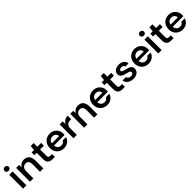

<svg xmlns="http://www.w3.org/2000/svg" viewBox="601 -2782 4857 4857"><g transform="rotate(-45 3029.5 -353.0)"><path d="M68 0V-496H188V0ZM128 -577Q95 -577 73.5 -597Q52 -617 52 -648Q52 -678 73 -698Q94 -718 128 -718Q161 -718 182.5 -698Q204 -678 204 -648Q204 -617 182.5 -597Q161 -577 128 -577Z M315 0V-496H420L429 -412H430Q454 -456 497 -482Q540 -508 599 -508Q660 -508 703 -482.5Q746 -457 769.5 -406.5Q793 -356 793 -282V0H673V-270Q673 -336 645.5 -371.5Q618 -407 562 -407Q525 -407 496 -389Q467 -371 451 -337.5Q435 -304 435 -256V0Z M1120 0Q1070 0 1032 -16Q994 -32 973.5 -69Q953 -106 953 -169V-397H868V-496H953L967 -626H1073V-496H1209V-397H1073V-169Q1073 -130 1089 -115.5Q1105 -101 1145 -101H1205V0Z M1528 12Q1453 12 1395.5 -20.5Q1338 -53 1305.5 -110.5Q1273 -168 1273 -245Q1273 -323 1305 -382Q1337 -441 1394.5 -474.5Q1452 -508 1528 -508Q1602 -508 1657 -475.5Q1712 -443 1743 -389Q1774 -335 1774 -267Q1774 -257 1773.5 -245Q1773 -233 1772 -219H1359V-296H1653Q1650 -349 1615 -380Q1580 -411 1528 -411Q1491 -411 1459.5 -394.5Q1428 -378 1409.5 -345Q1391 -312 1391 -262V-233Q1391 -187 1409 -154Q1427 -121 1458 -104Q1489 -87 1527 -87Q1568 -87 1596 -105.5Q1624 -124 1638 -155H1759Q1746 -107 1713.5 -69.5Q1681 -32 1634 -10Q1587 12 1528 12Z M1871 0V-496H1977L1988 -398H1989Q2008 -436 2034 -460Q2060 -484 2094.5 -496Q2129 -508 2171 -508V-382H2139Q2106 -382 2078.5 -374Q2051 -366 2031.5 -349Q2012 -332 2001.5 -303Q1991 -274 1991 -232V0Z M2250 0V-496H2355L2364 -412H2365Q2389 -456 2432 -482Q2475 -508 2534 -508Q2595 -508 2638 -482.5Q2681 -457 2704.5 -406.5Q2728 -356 2728 -282V0H2608V-270Q2608 -336 2580.5 -371.5Q2553 -407 2497 -407Q2460 -407 2431 -389Q2402 -371 2386 -337.5Q2370 -304 2370 -256V0Z M3077 12Q3002 12 2944.5 -20.5Q2887 -53 2854.5 -110.5Q2822 -168 2822 -245Q2822 -323 2854 -382Q2886 -441 2943.5 -474.5Q3001 -508 3077 -508Q3151 -508 3206 -475.5Q3261 -443 3292 -389Q3323 -335 3323 -267Q3323 -257 3322.5 -245Q3322 -233 3321 -219H2908V-296H3202Q3199 -349 3164 -380Q3129 -411 3077 -411Q3040 -411 3008.5 -394.5Q2977 -378 2958.5 -345Q2940 -312 2940 -262V-233Q2940 -187 2958 -154Q2976 -121 3007 -104Q3038 -87 3076 -87Q3117 -87 3145 -105.5Q3173 -124 3187 -155H3308Q3295 -107 3262.5 -69.5Q3230 -32 3183 -10Q3136 12 3077 12Z M3626 0Q3576 0 3538 -16Q3500 -32 3479.5 -69Q3459 -106 3459 -169V-397H3374V-496H3459L3473 -626H3579V-496H3715V-397H3579V-169Q3579 -130 3595 -115.5Q3611 -101 3651 -101H3711V0Z M4011 12Q3947 12 3897 -9.5Q3847 -31 3817.5 -69Q3788 -107 3782 -157H3902Q3908 -137 3921.5 -119.5Q3935 -102 3957 -91.5Q3979 -81 4010 -81Q4039 -81 4058 -89.5Q4077 -98 4086 -111.5Q4095 -125 4095 -140Q4095 -163 4082 -175Q4069 -187 4044 -195Q4019 -203 3985 -211Q3954 -219 3921 -229Q3888 -239 3861 -254.5Q3834 -270 3817.5 -294Q3801 -318 3801 -354Q3801 -398 3824 -433Q3847 -468 3891 -488Q3935 -508 3997 -508Q4083 -508 4135.5 -467.5Q4188 -427 4197 -354H4083Q4078 -383 4055.5 -399Q4033 -415 3996 -415Q3958 -415 3938 -400Q3918 -385 3918 -363Q3918 -347 3931 -335.5Q3944 -324 3968 -316Q3992 -308 4025 -300Q4077 -288 4120 -273Q4163 -258 4189 -230Q4215 -202 4215 -149Q4216 -103 4191 -66.5Q4166 -30 4120 -9Q4074 12 4011 12Z M4554 12Q4479 12 4421.5 -20.5Q4364 -53 4331.5 -110.5Q4299 -168 4299 -245Q4299 -323 4331 -382Q4363 -441 4420.5 -474.5Q4478 -508 4554 -508Q4628 -508 4683 -475.5Q4738 -443 4769 -389Q4800 -335 4800 -267Q4800 -257 4799.5 -245Q4799 -233 4798 -219H4385V-296H4679Q4676 -349 4641 -380Q4606 -411 4554 -411Q4517 -411 4485.5 -394.5Q4454 -378 4435.5 -345Q4417 -312 4417 -262V-233Q4417 -187 4435 -154Q4453 -121 4484 -104Q4515 -87 4553 -87Q4594 -87 4622 -105.5Q4650 -124 4664 -155H4785Q4772 -107 4739.5 -69.5Q4707 -32 4660 -10Q4613 12 4554 12Z M4905 0V-496H5025V0ZM4965 -577Q4932 -577 4910.5 -597Q4889 -617 4889 -648Q4889 -678 4910 -698Q4931 -718 4965 -718Q4998 -718 5019.5 -698Q5041 -678 5041 -648Q5041 -617 5019.5 -597Q4998 -577 4965 -577Z M5368 0Q5318 0 5280 -16Q5242 -32 5221.5 -69Q5201 -106 5201 -169V-397H5116V-496H5201L5215 -626H5321V-496H5457V-397H5321V-169Q5321 -130 5337 -115.5Q5353 -101 5393 -101H5453V0Z M5776 12Q5701 12 5643.5 -20.5Q5586 -53 5553.5 -110.5Q5521 -168 5521 -245Q5521 -323 5553 -382Q5585 -441 5642.5 -474.5Q5700 -508 5776 -508Q5850 -508 5905 -475.5Q5960 -443 5991 -389Q6022 -335 6022 -267Q6022 -257 6021.5 -245Q6021 -233 6020 -219H5607V-296H5901Q5898 -349 5863 -380Q5828 -411 5776 -411Q5739 -411 5707.5 -394.5Q5676 -378 5657.5 -345Q5639 -312 5639 -262V-233Q5639 -187 5657 -154Q5675 -121 5706 -104Q5737 -87 5775 -87Q5816 -87 5844 -105.5Q5872 -124 5886 -155H6007Q5994 -107 5961.5 -69.5Q5929 -32 5882 -10Q5835 12 5776 12Z"/></g></svg>

Font: DM Sans 28pt SemiBold
Style: Regular
Weight: 600
Version: Version 4.004;gftools[0.9.30]